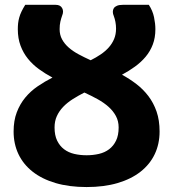

<svg xmlns="http://www.w3.org/2000/svg" viewBox="-20 -748 700 776"><path d="M608 -630Q608 -595.5 597.5 -568Q587 -540.5 568.5 -518.5Q550 -496.5 525.5 -478.8Q501 -461 473 -446Q503.5 -429.5 531 -408.5Q558.5 -387.5 579.5 -360Q600.5 -332.5 612.8 -297.2Q625 -262 625 -216.5Q625 -166.5 605.5 -125.2Q586 -84 548.2 -54.2Q510.5 -24.5 455.5 -8.2Q400.5 8 330 8Q259.5 8 204.5 -8.2Q149.5 -24.5 111.8 -54.2Q74 -84 54.5 -125.2Q35 -166.5 35 -216.5Q35 -260.5 47.8 -294Q60.5 -327.5 82 -353.5Q103.5 -379.5 132 -399Q160.5 -418.5 192 -434.5Q163 -450 137.5 -468.5Q112 -487 93 -510.5Q74 -534 63 -563.5Q52 -593 52 -630Q52 -642.5 53.2 -654Q54.5 -665.5 57.8 -677.2Q61 -689 67 -701.5Q73 -714 82 -728.5H205Q224 -728.5 231.2 -715.2Q238.5 -702 231 -684.5Q227 -673.5 224 -660.5Q221 -647.5 221 -630Q221 -607 230.8 -589Q240.5 -571 257.5 -556Q274.5 -541 297.2 -528.8Q320 -516.5 346.5 -504.5Q368.5 -515.5 387.2 -528.2Q406 -541 419.8 -556.5Q433.5 -572 441.2 -590.5Q449 -609 449 -632.5Q449 -646.5 446.5 -659.5Q444 -672.5 440 -683Q436 -692 436 -700.2Q436 -708.5 440 -714.8Q444 -721 453 -724.8Q462 -728.5 476.5 -728.5H581.5Q597 -705 602.5 -678.8Q608 -652.5 608 -630ZM459.5 -233Q459.5 -258.5 448.5 -279Q437.5 -299.5 418.8 -316.2Q400 -333 374.8 -347Q349.5 -361 321 -374Q295.5 -361 273.5 -347Q251.5 -333 235.2 -316Q219 -299 209.8 -278.8Q200.5 -258.5 200.5 -233Q200.5 -201 211 -179.5Q221.5 -158 239 -144.8Q256.5 -131.5 280 -126Q303.5 -120.5 330 -120.5Q356 -120.5 379.8 -126Q403.5 -131.5 421 -144.8Q438.5 -158 449 -179.5Q459.5 -201 459.5 -233Z"/></svg>

Font: Lato Black
Style: Regular
Weight: 900
Designer: Lukasz Dziedzic
Foundry: tyPoland Lukasz Dziedzic
Version: Version 2.007; 2014-02-27